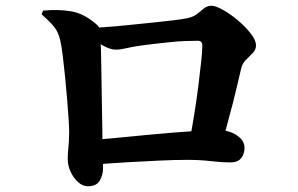

<svg xmlns="http://www.w3.org/2000/svg" viewBox="-20 -681 1040 669"><path d="M641 -192Q649 -234 657 -283.5Q665 -333 671 -381Q677 -429 681 -466.5Q685 -504 685 -522Q685 -539 669 -539Q651 -539 625.5 -538Q600 -537 571.5 -534Q543 -531 516.5 -528Q490 -525 469 -522Q446 -519 422.5 -513.5Q399 -508 384 -508Q364 -508 337.5 -523Q311 -538 285 -557V-582Q308 -584 345.5 -586.5Q383 -589 425.5 -593.5Q468 -598 509 -602Q550 -606 582.5 -610Q615 -614 629 -617Q652 -621 665.5 -631.5Q679 -642 690.5 -651.5Q702 -661 717 -661Q731 -661 757 -646.5Q783 -632 809 -610Q835 -588 853.5 -564.5Q872 -541 872 -523Q872 -508 861 -496.5Q850 -485 837 -472.5Q824 -460 820 -441Q814 -416 807 -385.5Q800 -355 791.5 -322Q783 -289 773.5 -254.5Q764 -220 755 -186ZM286 -32Q268 -32 252 -46.5Q236 -61 226 -82.5Q216 -104 216 -128Q216 -142 217.5 -157Q219 -172 220 -188Q221 -204 221 -221Q221 -237 219 -266.5Q217 -296 214 -334Q211 -372 207 -411Q203 -450 199 -484Q195 -518 190 -540Q184 -567 170.5 -585Q157 -603 125 -631L130 -644Q180 -649 225.5 -642Q271 -635 314 -598Q325 -589 327 -581Q329 -573 330 -555Q331 -536 332 -498.5Q333 -461 333.5 -414Q334 -367 335 -320.5Q336 -274 336.5 -236.5Q337 -199 337 -180Q337 -162 338 -142.5Q339 -123 339 -95Q339 -71 327.5 -51.5Q316 -32 286 -32ZM303 -193Q338 -196 385 -200.5Q432 -205 483 -210Q534 -215 583.5 -219Q633 -223 674 -225.5Q715 -228 742 -228Q763 -228 783.5 -220.5Q804 -213 818 -199Q832 -185 832 -166Q832 -144 820 -129.5Q808 -115 782 -115Q755 -115 716 -119.5Q677 -124 633 -124Q591 -124 536 -121.5Q481 -119 421 -115.5Q361 -112 303 -107Z"/></svg>

Font: Noto Serif SC ExtraLight ExtraBold
Style: Regular
Weight: 800
Version: Version 2.002-H1;hotconv 1.1.0;makeotfexe 2.6.0